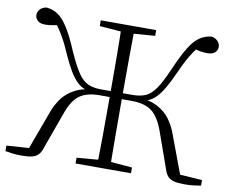

<svg xmlns="http://www.w3.org/2000/svg" viewBox="-80 -843 1155 955"><g transform="rotate(10 497.0 -365.5)"><path d="M357 0V-29L488 -40H506L637 -29V0ZM357 -694V-723H637V-694L506 -684H488ZM464 0Q466 -83 466.5 -170Q467 -257 467 -359V-374Q467 -471 466.5 -556Q466 -641 464 -723H530Q529 -642 528.5 -557Q528 -472 528 -374V-359Q528 -258 528.5 -170.5Q529 -83 530 0ZM806 -48 741 -231Q716 -301 679.5 -328Q643 -355 578 -355H497V-385H575Q615 -385 642 -396.5Q669 -408 692.5 -442Q716 -476 746 -545Q778 -619 803.5 -660Q829 -701 855.5 -718.5Q882 -736 915 -739Q935 -735 946.5 -722.5Q958 -710 958 -694Q958 -678 945.5 -666Q933 -654 906 -654Q888 -654 867 -658Q846 -662 820 -668L872 -692Q852 -668 836.5 -645.5Q821 -623 807 -596.5Q793 -570 776 -532Q753 -481 734 -449Q715 -417 696 -398.5Q677 -380 654.5 -371.5Q632 -363 601 -358L603 -378Q666 -375 705.5 -354Q745 -333 768.5 -301Q792 -269 806 -231L884 -22L857 -37L991 -28V0Q976 3 954.5 5.5Q933 8 907 8Q875 8 855.5 3Q836 -2 824.5 -14Q813 -26 806 -48ZM188 -48Q181 -26 169.5 -14Q158 -2 138.5 3Q119 8 87 8Q62 8 40.5 5.5Q19 3 3 0V-28L138 -37L111 -22L188 -231Q202 -269 225.5 -301Q249 -333 289 -354Q329 -375 391 -378L392 -358Q362 -363 339.5 -371.5Q317 -380 298 -398.5Q279 -417 260 -449Q241 -481 218 -532Q202 -570 187.5 -596.5Q173 -623 158 -645.5Q143 -668 123 -692L173 -668Q150 -662 128.5 -658Q107 -654 88 -654Q62 -654 49.5 -666Q37 -678 37 -694Q37 -710 48 -722.5Q59 -735 80 -739Q113 -736 139 -718.5Q165 -701 191 -660Q217 -619 248 -545Q279 -476 302.5 -442Q326 -408 353 -396.5Q380 -385 419 -385H498V-355H416Q351 -355 314.5 -328Q278 -301 254 -231Z"/></g></svg>

Font: Noto Serif JP
Style: Regular
Weight: 200
Designer: Ryoko NISHIZUKA 西塚涼子 (kana & ideographs); Frank Grießhammer (Latin, Greek & Cyrillic); Wenlong ZHANG 张文龙 (bopomofo); San
Foundry: Adobe
Version: Version 2.001;hotconv 1.1.0;makeotfexe 2.6.0